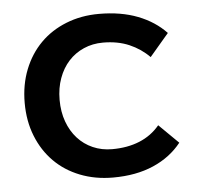

<svg xmlns="http://www.w3.org/2000/svg" viewBox="-44 -581 663 630"><g transform="rotate(-5 287.5 -265.5)"><path d="M461 -379Q433 -407.5 395.2 -423.8Q357.5 -440 309 -440Q274.5 -440 245.5 -427.2Q216.5 -414.5 195.5 -391.5Q174.5 -368.5 162.8 -336.2Q151 -304 151 -265Q151 -225.5 162.8 -193.2Q174.5 -161 195.5 -137.8Q216.5 -114.5 245.5 -101.8Q274.5 -89 309 -89Q359.5 -89 399.2 -105.2Q439 -121.5 466 -154L530 -91Q494 -45.5 437 -20.8Q380 4 304 4Q245 4 195.5 -15.5Q146 -35 110.8 -70.5Q75.5 -106 55.8 -155.5Q36 -205 36 -265Q36 -325 55.8 -374.8Q75.5 -424.5 110.8 -460Q146 -495.5 195.5 -515.2Q245 -535 304 -535Q376.5 -535 431.8 -513.5Q487 -492 524 -453Z"/></g></svg>

Font: Argentum Sans
Style: Regular
Weight: 400
Designer: Julieta Ulanovsky, Owen Earl, Chris M. Simpson, Rasmus Andersson, Cristiano Sobral
Foundry: The Argentum Sans Project Authors
Version: Version 3.135; ttfautohint (v1.8.4.7-5d5b-dirty)